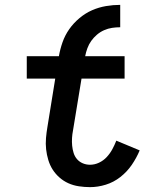

<svg xmlns="http://www.w3.org/2000/svg" viewBox="-20 -761 640 789"><path d="M350 8Q327 8 304 4.5Q281 1 261 -8Q241 -17 224.5 -31.5Q208 -46 196.5 -64Q185 -82 178.5 -103.5Q172 -125 169.5 -147.5Q167 -170 169 -193.5Q171 -217 175 -240L207 -438H90V-530H222Q227 -559 237 -587.5Q247 -616 264.5 -641Q282 -666 306.5 -686.5Q331 -707 358.5 -719Q386 -731 415.5 -736Q445 -741 474 -741V-649Q457 -649 440.5 -646.5Q424 -644 408 -637Q392 -630 378.5 -618.5Q365 -607 355 -593Q345 -579 339 -562.5Q333 -546 330 -530H492V-438H315L280 -225Q277 -210 276 -194Q275 -178 276.5 -162.5Q278 -147 282.5 -132.5Q287 -118 296.5 -107Q306 -96 320 -90Q334 -84 350 -84Q369 -84 387 -92.5Q405 -101 418.5 -115.5Q432 -130 441.5 -147.5Q451 -165 458 -183L554 -143Q541 -112 521.5 -83.5Q502 -55 474.5 -33.5Q447 -12 414.5 -2Q382 8 350 8Z"/></svg>

Font: Iosevka Curly SmBdEx
Style: Italic
Weight: 600
Width: 7
Italic angle: -9°
Monospace: yes
Designer: Belleve Invis
Foundry: Belleve Invis
Version: Version 11.1.0; ttfautohint (v1.8.3)